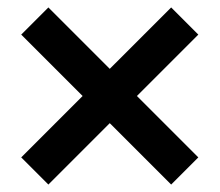

<svg xmlns="http://www.w3.org/2000/svg" viewBox="-20 -578 590 516"><path d="M440 -82 275 -247 110 -82 37 -155 202 -320 37 -485 110 -558 275 -393 440 -558 513 -485 348 -320 513 -155Z"/></svg>

Font: Source Serif 4 Black
Style: Regular
Weight: 900
Designer: Frank Grießhammer
Foundry: Adobe
Version: Version 4.005;hotconv 1.1.0;makeotfexe 2.6.0